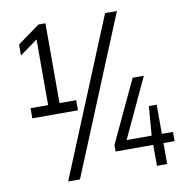

<svg xmlns="http://www.w3.org/2000/svg" viewBox="-93 -899 1016 1055"><g transform="rotate(-10 415.0 -371.0)"><path d="M230 -364.5H323V-308H68.5V-364.5H166.5V-731L67 -659V-720L191 -810H230ZM202 68 562.5 -808H628.5L268 68ZM816.5 -100.5V-49H754.5V68H697.5V-49H487.5V-85.5L650 -432H712.5L558 -100.5H697.5L711 -263H754.5V-100.5Z"/></g></svg>

Font: Encode Sans Condensed
Style: Regular
Weight: 400
Width: 3
Designer: Multiple Designers
Foundry: Impallari Type
Version: Version 2.000